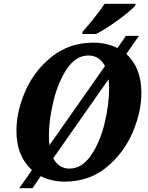

<svg xmlns="http://www.w3.org/2000/svg" viewBox="-20 -951 782 1017"><path d="M729 -458Q729 -358 682 -248.5Q635 -139 543 -64Q451 11 323 11Q252 11 196 -18L152 46H82L149 -50Q110 -85 88.5 -137.5Q67 -190 67 -258Q67 -361 115 -470Q163 -579 256 -652Q349 -725 474 -725Q547 -725 602 -696L647 -761H716L649 -665Q729 -593 729 -458ZM242 -182 536 -601Q507 -657 448 -657Q382 -657 335 -587Q288 -517 263.5 -417Q239 -317 239 -233Q239 -206 242 -182ZM558 -482Q558 -509 555 -531L262 -113Q291 -58 348 -58Q414 -58 462 -128Q510 -198 534 -298Q558 -398 558 -482ZM418 -784Q445 -813 479 -856Q513 -899 534 -931H699L696 -921Q674 -895 607 -846Q540 -797 489 -771H415Z"/></svg>

Font: Noto Serif NarrowExtraBold
Style: Italic
Weight: 800
Width: 4
Italic angle: -12°
Designer: Monotype Design Team
Foundry: Monotype Imaging Inc.
Version: Version 1.001